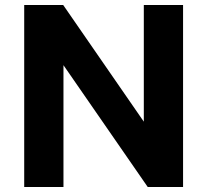

<svg xmlns="http://www.w3.org/2000/svg" viewBox="-20 -743 824 763"><path d="M707.5 -723V0H567L232.2 -484V0H76.2V-723H231.2L551.5 -259.5V-723Z"/></svg>

Font: Public Sans VF
Style: Regular
Weight: 400
Designer: Pablo Impallari, Rodrigo Fuenzalida (Modified by Dan O. Williams and USWDS)
Version: Version 1.003